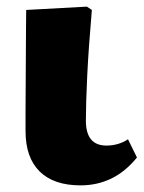

<svg xmlns="http://www.w3.org/2000/svg" viewBox="-20 -545 433 579"><path d="M223 14Q142 14 99.5 -28Q57 -70 57 -150Q57 -170 57 -208Q57 -246 57.5 -293Q58 -340 58 -385.5Q58 -431 58.5 -466Q59 -501 59 -515L242 -525L257 -515Q247 -399 243 -316Q239 -233 239 -181Q239 -106 301 -106Q337 -106 366 -125L393 -70Q358 -27 315.5 -6.5Q273 14 223 14Z"/></svg>

Font: Literata 36pt ExtraBold
Style: Regular
Weight: 800
Designer: Latin by Veronika Burian and Jose Scaglione. Greek by Irene Vlachou. Cyrillic by Vera Evstafieva.
Foundry: TypeTogether
Version: Version 3.002